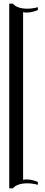

<svg xmlns="http://www.w3.org/2000/svg" viewBox="-20 -839 245 1039"><path d="M50 -819Q73 -792 128 -792Q156 -792 185 -800V-785Q173 -779 156 -775Q139 -771 124 -771Q115 -771 105 -773V134Q115 132 124 132Q139 132 156 136Q173 140 185 146V161Q156 153 128 153Q73 153 50 180H30V-819Z"/></svg>

Font: Viaoda Libre
Style: Regular
Weight: 400
Designer: Gydient
Version: Version 2.000